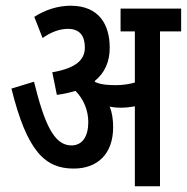

<svg xmlns="http://www.w3.org/2000/svg" viewBox="-20 -652 654 672"><path d="M376 -207C376 -235 372 -259 364 -279C377 -276 390 -275 402 -275C419 -275 436 -277 452 -280V0H540V-542H614V-622H402V-542H452V-363C430 -357 408 -354 387 -354C363 -354 336 -355 315 -364C313 -365 312 -367 311 -368C347 -397 364 -436 364 -485C364 -563 329 -632 227 -632C182 -632 137 -617 100 -593L129 -519C159 -540 189 -551 218 -551C259 -551 277 -526 277 -486C277 -445 250 -414 163 -399L179 -320C203 -323 225 -328 244 -334C273 -305 289 -265 289 -225C289 -174 268 -143 230 -143C168 -143 135 -221 99 -366L20 -342C75 -120 139 -62 238 -62C320 -62 376 -112 376 -207Z"/></svg>

Font: Noto Sans Devanagari ExtraCondensed Medium
Style: Regular
Weight: 500
Width: 2
Designer: Jelle Bosma - Monotype Design Team
Foundry: Monotype Imaging Inc.
Version: Version 2.004